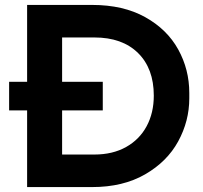

<svg xmlns="http://www.w3.org/2000/svg" viewBox="-20 -755 825 779"><path d="M90 -307H17V-423H90V-735H354Q480 -735 569 -685.5Q658 -636 703 -554.5Q748 -473 748 -378V-356Q748 -264 703 -181.5Q658 -99 568.5 -47.5Q479 4 354 4H90ZM363 -128Q437 -128 491.5 -158.5Q546 -189 575 -243Q604 -297 604 -367Q604 -477 540 -540Q476 -603 363 -603H232V-423H397V-307H232V-128Z"/></svg>

Font: Sora-SIA SemiBold
Style: Regular
Weight: 600
Designer: Jonathan Barnbrook, Julián Moncada
Foundry: Barnbrook Fonts
Version: Version 2.000